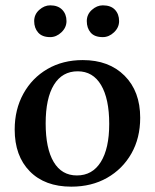

<svg xmlns="http://www.w3.org/2000/svg" viewBox="-20 -687 581 719"><path d="M247 12Q148 12 91.5 -45.5Q35 -103 35 -202Q35 -277 67.5 -336Q100 -395 157.5 -428.5Q215 -462 290 -462Q388 -462 446.5 -403.5Q505 -345 505 -246Q505 -170 472 -112Q439 -54 381 -21Q323 12 247 12ZM268 -30Q326 -30 357.5 -80.5Q389 -131 389 -223Q389 -317 358.5 -368.5Q328 -420 271 -420Q213 -420 182 -369.5Q151 -319 151 -225Q151 -131 181 -80.5Q211 -30 268 -30ZM365 -548Q334 -548 319.5 -565Q305 -582 305 -608Q305 -633 324 -650Q343 -667 365 -667Q395 -667 410.5 -650.5Q426 -634 426 -608Q426 -584 407 -566Q388 -548 365 -548ZM168 -548Q138 -548 123 -565Q108 -582 108 -608Q108 -633 127 -650Q146 -667 168 -667Q197 -667 213 -650.5Q229 -634 229 -608Q229 -584 210 -566Q191 -548 168 -548Z"/></svg>

Font: Petrona SemiBold
Style: Regular
Weight: 600
Designer: Ringo R. Seeber
Foundry: Ringo R. Seeber
Version: Version 2.001; ttfautohint (v1.8.3)